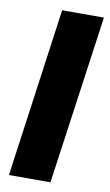

<svg xmlns="http://www.w3.org/2000/svg" viewBox="-83 -763 460 806"><g transform="rotate(10 146.5 -360.0)"><path d="M15 0 115 -720H293L192 0Z"/></g></svg>

Font: Chivo Medium ExtraBold
Style: Italic
Weight: 800
Italic angle: -8.05°
Version: Version 2.002